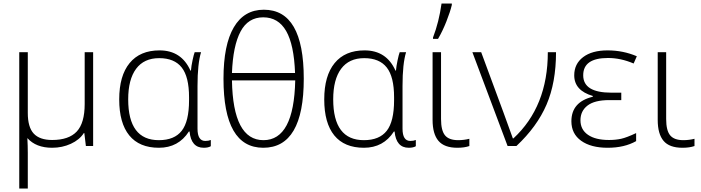

<svg xmlns="http://www.w3.org/2000/svg" viewBox="-20 -826 3966 1086"><path d="M274.9 9.8Q183.6 9.8 134.8 -44.9Q137.2 0 137.2 38.1V240.2H88.9V-530.8H137.2V-187Q137.2 -106.4 170.9 -70.3Q204.6 -34.2 274.9 -34.2Q369.1 -34.2 414.1 -82Q459 -129.9 459 -237.8V-530.8H506.8V0H465.8L457 -73.2H454.1Q429.7 -35.2 380.9 -12.7Q332 9.8 274.9 9.8Z M882.3 -541Q1006.3 -541 1057.1 -426.8H1060.1Q1062 -452.1 1069.1 -485.1Q1076.2 -518.1 1081.1 -530.8H1117.2Q1097.2 -465.3 1097.2 -339.8V-98.1Q1097.2 -28.8 1141.1 -28.8Q1159.2 -28.8 1172.4 -34.2V1Q1158.2 9.8 1132.3 9.8Q1061 9.8 1052.2 -82H1048.3Q989.3 9.8 878.9 9.8Q768.1 9.8 711.2 -60.1Q654.3 -129.9 654.3 -263.7Q654.3 -397.5 713.1 -469.2Q772 -541 882.3 -541ZM878.4 -33.2Q966.3 -33.2 1007.8 -86.2Q1049.3 -139.2 1049.3 -258.8V-275.9Q1049.3 -391.6 1007.8 -444.3Q966.3 -497.1 880.4 -497.1Q794.4 -497.1 749.8 -436.8Q705.1 -376.5 705.1 -264.2Q705.1 -33.2 878.4 -33.2Z M1292 -413.1H1648.9Q1643.1 -573.2 1598.6 -650.6Q1554.2 -728 1468.8 -728Q1383.3 -728 1340.6 -647.7Q1297.9 -567.4 1292 -413.1ZM1649.9 -371.1H1292Q1297.9 -33.2 1470.2 -33.2Q1642.6 -33.2 1649.9 -371.1ZM1472.2 -771Q1698.2 -771.5 1698.2 -380.9Q1698.2 9.8 1469.2 9.8Q1244.1 9.8 1244.1 -380.9Q1244.1 -572.3 1302.5 -671.6Q1360.8 -771 1472.2 -771Z M2042 -541Q2166 -541 2216.8 -426.8H2219.7Q2221.7 -452.1 2228.8 -485.1Q2235.8 -518.1 2240.7 -530.8H2276.9Q2256.8 -465.3 2256.8 -339.8V-98.1Q2256.8 -28.8 2300.8 -28.8Q2318.8 -28.8 2332 -34.2V1Q2317.9 9.8 2292 9.8Q2220.7 9.8 2211.9 -82H2208Q2148.9 9.8 2038.6 9.8Q1927.7 9.8 1870.8 -60.1Q1814 -129.9 1814 -263.7Q1814 -397.5 1872.8 -469.2Q1931.6 -541 2042 -541ZM2038.1 -33.2Q2126 -33.2 2167.5 -86.2Q2209 -139.2 2209 -258.8V-275.9Q2209 -391.6 2167.5 -444.3Q2126 -497.1 2040 -497.1Q1954.1 -497.1 1909.4 -436.8Q1864.7 -376.5 1864.7 -264.2Q1864.7 -33.2 2038.1 -33.2Z M2426.8 -147.9V-530.8H2474.6V-152.8Q2474.6 -87.9 2497.1 -60.5Q2519.5 -33.2 2571.8 -33.2Q2603.5 -33.2 2634.8 -41V0Q2606.9 9.8 2566.9 9.8Q2493.2 9.8 2460 -29.3Q2426.8 -68.4 2426.8 -147.9ZM2535.6 -806.2V-797.9Q2526.9 -760.3 2504.9 -704.6Q2482.9 -648.9 2457.5 -606H2429.2V-613.8Q2462.9 -701.2 2477.5 -806.2Z M3078.6 -530.8H3125Q3125 -358.9 3071.3 -234.1Q3017.6 -109.4 2900.9 0H2851.1L2651.9 -530.8H2701.7Q2863.8 -93.8 2880.9 -43H2883.8Q3078.6 -223.1 3078.6 -530.8Z M3494.1 -301.8V-259.8H3425.8Q3343.3 -259.8 3303.2 -229Q3263.2 -198.2 3263.2 -145.5Q3263.2 -92.8 3305.7 -63.5Q3348.1 -34.2 3424.8 -34.2Q3461.9 -34.2 3493.2 -41Q3524.4 -47.9 3578.1 -73.2V-27.8Q3511.7 9.8 3417 9.8Q3322.3 9.8 3267.1 -29.8Q3211.9 -69.3 3211.9 -140.1Q3211.9 -249.5 3333 -278.8V-283.2Q3228 -314 3228 -399.9Q3228 -464.8 3278.3 -502.9Q3328.6 -541 3416.5 -541Q3504.4 -541 3582 -507.8L3564 -466.8Q3491.2 -498 3418.9 -498Q3278.3 -498 3278.8 -399.9Q3278.8 -301.8 3438 -301.8Z M3700.2 -147.9V-530.8H3748V-152.8Q3748 -87.4 3770.8 -60.3Q3793.5 -33.2 3845.2 -33.2Q3877 -33.2 3908.2 -41V0Q3880.4 9.8 3840.3 9.8Q3766.1 9.8 3733.2 -29.3Q3700.2 -68.4 3700.2 -147.9Z"/></svg>

Font: OpenSans-Light
Style: Regular
Weight: 300
Foundry: Ascender Corporation
Version: Version 1.10